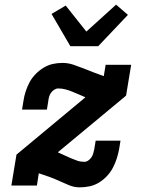

<svg xmlns="http://www.w3.org/2000/svg" viewBox="-20 -799 640 827"><path d="M324 8Q300 8 278 -1Q256 -10 235.5 -19.5Q215 -29 193 -37Q171 -45 149 -52H147L139 0H29L51 -133L348 -380Q334 -386 320 -392Q306 -398 291.5 -404Q277 -410 262 -414Q247 -418 231 -418Q222 -418 213.5 -412.5Q205 -407 199.5 -399Q194 -391 191.5 -382Q189 -373 188 -364L182 -327H75L81 -364Q84 -385 90.5 -405Q97 -425 107 -444Q117 -463 133 -479.5Q149 -496 168 -507.5Q187 -519 207.5 -523.5Q228 -528 249 -528Q273 -528 295.5 -520.5Q318 -513 339.5 -504.5Q361 -496 382.5 -487.5Q404 -479 427 -471L435 -520H545L523 -387L229 -143Q243 -137 256.5 -130.5Q270 -124 284 -118Q298 -112 312.5 -107Q327 -102 343 -102Q352 -102 360 -107.5Q368 -113 373.5 -121Q379 -129 381.5 -138Q384 -147 386 -156L392 -193H499L493 -156Q489 -135 482.5 -115Q476 -95 466 -76Q456 -57 440.5 -40.5Q425 -24 406 -12.5Q387 -1 366 3.5Q345 8 324 8ZM283 -600 202 -739 263 -775 352 -663 480 -779 531 -735 403 -600Z"/></svg>

Font: Iosevka Etoile Extrabold
Style: Italic
Weight: 800
Italic angle: -9°
Designer: Belleve Invis
Foundry: Belleve Invis
Version: Version 22.1.2; ttfautohint (v1.8.4)